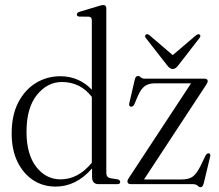

<svg xmlns="http://www.w3.org/2000/svg" viewBox="-20 -750 890 782"><path d="M27.5 -206.5Q27.5 -281.5 54.8 -333.5Q82 -385.5 127 -412.5Q172 -439.5 225.5 -439.5Q265 -439.5 297.8 -424.8Q330.5 -410 354 -384.5V-667Q354 -681 342.5 -682L302.5 -682.5Q293 -683.5 293 -691Q293 -698.5 304 -702L380.5 -725Q394 -729.5 400.5 -729.5Q413 -729.5 413 -716V-45.5Q413 -27 430.5 -24L459.5 -19.5Q469.5 -16.5 469.5 -9Q469.5 0 458 0H381.5Q355 0 355 -29V-64Q321.5 -26 284.5 -8Q247.5 10 206.5 10Q155 10 114.8 -16.5Q74.5 -43 51 -91.5Q27.5 -140 27.5 -206.5ZM88 -213Q88 -121.5 127.5 -70.5Q167 -19.5 227 -19.5Q298 -19.5 354 -87V-355.5Q307 -416 232 -416Q173 -416 130.5 -363.5Q88 -311 88 -213ZM819 -403.5 566.5 -19H718.5Q747 -19 763.2 -29.5Q779.5 -40 796.5 -73.5L817 -116Q822.5 -126.5 830.5 -125.5Q838.5 -124 836 -112.5L810 -4Q805.5 12.5 797.5 12.5Q790.5 12.5 784.8 6.2Q779 0 765 0H513.5Q499 0 499 -11Q499 -17 505 -25.5L758 -410.5H609.5Q585.5 -410.5 569.8 -399.2Q554 -388 541.5 -359L527.5 -326Q522 -314.5 513.5 -315.5Q504 -316.5 506.5 -329L529 -426Q532.5 -440.5 541.5 -440.5Q548 -440.5 553.5 -435Q559 -429.5 572 -429.5H813Q826 -429.5 826 -419.5Q826 -414 819 -403.5ZM705.5 -483Q694.5 -469 684 -469Q672 -469 661.5 -483L574.5 -594.5Q567.5 -603.5 574 -609Q579.5 -614 590 -605.5L683.5 -525.5L777.5 -605.5Q787.5 -613.5 793.5 -609Q799.5 -603.5 792 -594.5Z"/></svg>

Font: Fraunces 144pt S050 Light
Style: Regular
Weight: 300
Version: Version 1.000; ttfautohint (v1.8.3)